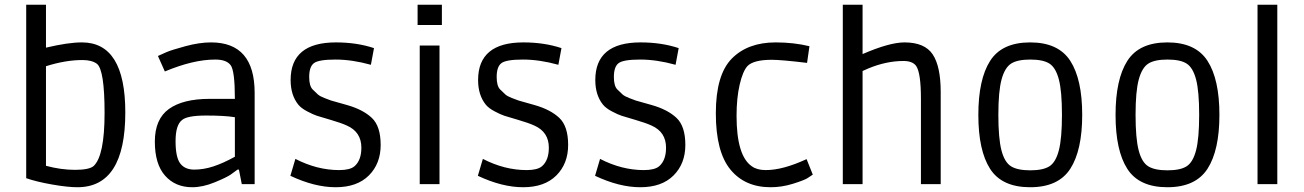

<svg xmlns="http://www.w3.org/2000/svg" viewBox="-20 -773 5472 806"><path d="M90 -753H173V-573Q266 -595 324 -595Q506 -595 506 -301Q506 13 305 13Q264 13 198.5 1.5Q133 -10 90 -25ZM173 -77Q236 -60 295 -60Q354 -60 373 -76Q419 -119 419 -299Q419 -479 387 -505Q366 -521 326 -521Q255 -521 173 -495Z M860 -358H966Q966 -475 948.5 -499Q931 -523 884 -523Q837 -523 784.5 -510.5Q732 -498 672 -473L643 -538Q656 -544 677.5 -553.5Q699 -563 758 -579Q817 -595 866 -595Q1049 -595 1049 -383V0H995L983 -61H977Q967 -53 949 -40.5Q931 -28 881 -7.5Q831 13 787 13Q716 13 673 -35.5Q630 -84 630 -178.5Q630 -273 689 -315.5Q748 -358 860 -358ZM966 -281Q923 -288 844.5 -288Q766 -288 744 -269Q717 -248 717 -180.5Q717 -113 736.5 -87Q756 -61 795.5 -61Q835 -61 876 -74.5Q917 -88 966 -115Z M1537 -501Q1458 -523 1388 -523Q1318 -523 1298 -508Q1278 -493 1278 -450Q1278 -412 1292.5 -397.5Q1307 -383 1315 -376Q1323 -369 1342 -361.5Q1361 -354 1370 -351Q1407 -340 1437 -332Q1504 -313 1541 -278Q1578 -243 1578 -164.5Q1578 -86 1528.5 -36.5Q1479 13 1389 13Q1345 13 1297.5 1Q1250 -11 1199 -35L1220 -106Q1311 -59 1404 -59Q1449 -59 1468 -75Q1497 -100 1497 -153Q1497 -219 1436 -246Q1412 -257 1369 -269.5Q1326 -282 1310.5 -287Q1295 -292 1269.5 -305.5Q1244 -319 1232 -334Q1200 -374 1200 -437Q1200 -595 1390 -595Q1478 -595 1550 -571Z M1825 0H1742V-582H1825ZM1835 -668H1733V-753H1835Z M2324 -501Q2245 -523 2175 -523Q2105 -523 2085 -508Q2065 -493 2065 -450Q2065 -412 2079.5 -397.5Q2094 -383 2102 -376Q2110 -369 2129 -361.5Q2148 -354 2157 -351Q2194 -340 2224 -332Q2291 -313 2328 -278Q2365 -243 2365 -164.5Q2365 -86 2315.5 -36.5Q2266 13 2176 13Q2132 13 2084.5 1Q2037 -11 1986 -35L2007 -106Q2098 -59 2191 -59Q2236 -59 2255 -75Q2284 -100 2284 -153Q2284 -219 2223 -246Q2199 -257 2156 -269.5Q2113 -282 2097.5 -287Q2082 -292 2056.5 -305.5Q2031 -319 2019 -334Q1987 -374 1987 -437Q1987 -595 2177 -595Q2265 -595 2337 -571Z M2816 -501Q2737 -523 2667 -523Q2597 -523 2577 -508Q2557 -493 2557 -450Q2557 -412 2571.5 -397.5Q2586 -383 2594 -376Q2602 -369 2621 -361.5Q2640 -354 2649 -351Q2686 -340 2716 -332Q2783 -313 2820 -278Q2857 -243 2857 -164.5Q2857 -86 2807.5 -36.5Q2758 13 2668 13Q2624 13 2576.5 1Q2529 -11 2478 -35L2499 -106Q2590 -59 2683 -59Q2728 -59 2747 -75Q2776 -100 2776 -153Q2776 -219 2715 -246Q2691 -257 2648 -269.5Q2605 -282 2589.5 -287Q2574 -292 2548.5 -305.5Q2523 -319 2511 -334Q2479 -374 2479 -437Q2479 -595 2669 -595Q2757 -595 2829 -571Z M3220 -522Q3144 -522 3118 -496Q3098 -474 3085 -417.5Q3072 -361 3072 -287Q3072 -119 3136 -75Q3158 -59 3194.5 -59Q3231 -59 3273.5 -70.5Q3316 -82 3366 -105L3392 -40Q3384 -34 3369.5 -25Q3355 -16 3308.5 -1.5Q3262 13 3215 13Q3107 13 3046 -61.5Q2985 -136 2985 -297.5Q2985 -459 3052 -527Q3119 -595 3236 -595Q3312 -595 3378 -579L3368 -509Q3260 -522 3220 -522Z M3601 0H3518V-753H3601V-546Q3714 -595 3777 -595Q3862 -595 3895.5 -544.5Q3929 -494 3929 -387V0H3846V-358Q3846 -467 3826 -496Q3811 -517 3773 -517Q3701 -517 3626 -486L3601 -475Z M4087 -290.5Q4087 -440 4136.5 -517.5Q4186 -595 4304.5 -595Q4423 -595 4473 -517.5Q4523 -440 4523 -291Q4523 -142 4473 -64.5Q4423 13 4304.5 13Q4186 13 4136.5 -64Q4087 -141 4087 -290.5ZM4385.5 -506Q4359 -523 4305 -523Q4251 -523 4224.5 -506Q4198 -489 4184.5 -439.5Q4171 -390 4171 -291Q4171 -192 4184 -142Q4197 -92 4224 -75Q4251 -58 4305 -58Q4359 -58 4385.5 -75Q4412 -92 4425 -142Q4438 -192 4438 -291Q4438 -390 4425 -439.5Q4412 -489 4385.5 -506Z M4663 -290.5Q4663 -440 4712.5 -517.5Q4762 -595 4880.5 -595Q4999 -595 5049 -517.5Q5099 -440 5099 -291Q5099 -142 5049 -64.5Q4999 13 4880.5 13Q4762 13 4712.5 -64Q4663 -141 4663 -290.5ZM4961.5 -506Q4935 -523 4881 -523Q4827 -523 4800.5 -506Q4774 -489 4760.5 -439.5Q4747 -390 4747 -291Q4747 -192 4760 -142Q4773 -92 4800 -75Q4827 -58 4881 -58Q4935 -58 4961.5 -75Q4988 -92 5001 -142Q5014 -192 5014 -291Q5014 -390 5001 -439.5Q4988 -489 4961.5 -506Z M5342 0H5259V-753H5342Z"/></svg>

Font: Ruda
Style: Regular
Weight: 400
Designer: Mariela Monsalve, Angelina Sanchez
Foundry: Mariela Monsalve, Angelina Sanchez
Version: Version 1.002